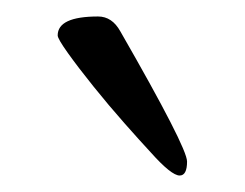

<svg xmlns="http://www.w3.org/2000/svg" viewBox="-20 -669 297 233"><path d="M126 -631Q207 -490 207 -473Q207 -456 198 -456Q188 -456 163 -484Q150 -498 131 -519.5Q112 -541 93.5 -564Q75 -587 62.5 -604.5Q50 -622 50 -626Q50 -649 99 -649Q116 -649 126 -631Z"/></svg>

Font: Benne
Style: Regular
Weight: 400
Designer: John-Daniel Harrington
Version: Version 1.001